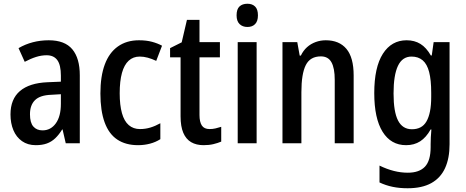

<svg xmlns="http://www.w3.org/2000/svg" viewBox="-20 -765 2488 1025"><path d="M240 -550Q326 -550 366 -502Q406 -454 406 -363V0H331L314 -74H312Q295 -46 275 -27Q255 -8 230 1Q205 10 171 10Q128 10 97.5 -11.5Q67 -33 51.5 -70Q36 -107 36 -154Q36 -236 86.5 -279Q137 -322 234 -326L305 -329V-361Q305 -418 286 -444Q267 -470 229 -470Q201 -470 172.5 -461Q144 -452 112 -435L79 -508Q115 -529 155.5 -539.5Q196 -550 240 -550ZM254 -259Q194 -257 167 -230.5Q140 -204 140 -155Q140 -110 158 -89.5Q176 -69 207 -69Q251 -69 278 -106.5Q305 -144 305 -211V-262Z M717 10Q651 10 606 -20Q561 -50 538.5 -112Q516 -174 516 -266Q516 -358 539.5 -421Q563 -484 609.5 -517Q656 -550 722 -550Q761 -550 791 -542Q821 -534 845 -521L814 -440Q791 -451 769 -457Q747 -463 726 -463Q691 -463 667 -441Q643 -419 631 -375.5Q619 -332 619 -267Q619 -204 631 -161Q643 -118 667.5 -97Q692 -76 727 -76Q756 -76 782.5 -84Q809 -92 836 -107V-22Q811 -6 780.5 2Q750 10 717 10Z M1099 -76Q1115 -76 1130.5 -79.5Q1146 -83 1161 -88V-9Q1142 -1 1119 4.5Q1096 10 1067 10Q1028 10 1000.5 -6Q973 -22 958.5 -56Q944 -90 944 -144V-459H888V-508L950 -539L978 -659H1045V-540H1154V-459H1045V-151Q1045 -114 1057.5 -95Q1070 -76 1099 -76Z M1350 -540V0H1249V-540ZM1301 -745Q1327 -745 1342 -730Q1357 -715 1357 -683Q1357 -652 1342 -636.5Q1327 -621 1301 -621Q1275 -621 1259 -636.5Q1243 -652 1243 -683Q1243 -716 1258.5 -730.5Q1274 -745 1301 -745Z M1719 -550Q1791 -550 1829.5 -504Q1868 -458 1868 -362V0H1767V-339Q1767 -401 1749.5 -432.5Q1732 -464 1693 -464Q1636 -464 1612.5 -417.5Q1589 -371 1589 -273V0H1488V-540H1567L1580 -468H1586Q1599 -495 1619 -513Q1639 -531 1665 -540.5Q1691 -550 1719 -550Z M2151 -550Q2193 -550 2224.5 -530.5Q2256 -511 2280 -469H2285L2295 -540H2380V5Q2380 80 2356 132.5Q2332 185 2282.5 212.5Q2233 240 2156 240Q2113 240 2076.5 232.5Q2040 225 2006 209V119Q2045 138 2082.5 147.5Q2120 157 2157 157Q2218 157 2248.5 125Q2279 93 2279 20V5Q2279 -12 2280 -32.5Q2281 -53 2283 -74H2279Q2255 -31 2223 -10.5Q2191 10 2148 10Q2067 10 2022.5 -61.5Q1978 -133 1978 -268Q1978 -406 2024 -478Q2070 -550 2151 -550ZM2177 -463Q2128 -463 2104.5 -413.5Q2081 -364 2081 -266Q2081 -168 2105 -121.5Q2129 -75 2179 -75Q2205 -75 2224.5 -85Q2244 -95 2256.5 -116.5Q2269 -138 2275.5 -170.5Q2282 -203 2282 -247V-270Q2282 -338 2271 -380.5Q2260 -423 2236.5 -443Q2213 -463 2177 -463Z"/></svg>

Font: Noto Sans Bengali Condensed Medium
Style: Regular
Weight: 500
Width: 3
Designer: Jelle Bosma - Monotype Design Team
Foundry: Monotype Imaging Inc.
Version: Version 2.003